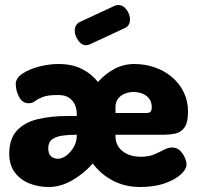

<svg xmlns="http://www.w3.org/2000/svg" viewBox="-20 -738 796 768"><path d="M175 10Q133 10 97 -4.5Q61 -19 39 -48.5Q17 -78 17 -123Q17 -182 47 -215Q77 -248 129.5 -261Q182 -274 251 -274H287V-284Q287 -301 280 -318Q273 -335 257 -346.5Q241 -358 212 -358Q171 -358 151 -350Q131 -342 120 -333.5Q109 -325 95 -325Q70 -325 56.5 -350Q43 -375 43 -402Q43 -426 70.5 -444Q98 -462 137.5 -472Q177 -482 214 -482Q268 -482 307 -462.5Q346 -443 372 -410Q401 -443 438 -462.5Q475 -482 517 -482Q560 -482 599 -468.5Q638 -455 668 -429.5Q698 -404 715 -369Q732 -334 732 -292Q732 -247 717.5 -227.5Q703 -208 680.5 -203.5Q658 -199 635 -199H442V-193Q442 -156 470 -133.5Q498 -111 544 -111Q575 -111 597 -120.5Q619 -130 636 -139Q653 -148 669 -148Q687 -148 699.5 -136Q712 -124 719 -108Q726 -92 726 -80Q726 -61 703 -40Q680 -19 638.5 -4.5Q597 10 540 10Q481 10 432.5 -15Q384 -40 351 -84Q315 -43 268.5 -16.5Q222 10 175 10ZM212 -103Q228 -103 245 -115.5Q262 -128 274.5 -149Q287 -170 287 -195V-199H283Q255 -199 229.5 -195.5Q204 -192 188.5 -180.5Q173 -169 173 -145Q173 -123 184 -113Q195 -103 212 -103ZM442 -286H566Q577 -286 582 -291Q587 -296 587 -310Q587 -330 576.5 -343.5Q566 -357 549.5 -363.5Q533 -370 514 -370Q496 -370 479.5 -363.5Q463 -357 452.5 -343.5Q442 -330 442 -310ZM325 -557Q306 -557 292.5 -576.5Q279 -596 279 -615Q279 -640 299 -650L439 -715Q447 -718 453 -718Q473 -718 486.5 -699Q500 -680 500 -660Q500 -636 480 -626L340 -561Q336 -560 332.5 -558.5Q329 -557 325 -557Z"/></svg>

Font: Dosis ExtraLight ExtraBold
Style: Regular
Weight: 800
Version: Version 3.001; ttfautohint (v1.8.2)